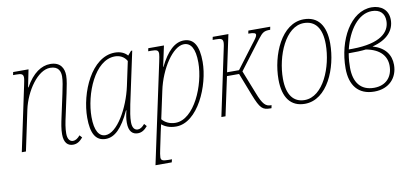

<svg xmlns="http://www.w3.org/2000/svg" viewBox="-71 -792 2783 1279"><g transform="rotate(-10 1320.0 -153.0)"><path d="M374 10C401 10 420 -3 441 -27L426 -44C410 -25 394 -15 378 -15C358 -15 341 -31 341 -71C341 -107 348 -144 358 -188L390 -336C399 -379 408 -422 408 -452C408 -501 385 -546 316 -546C257 -546 197 -508 147 -418H144L168 -536H64L60 -516H81C115 -516 129 -512 129 -487C129 -476 125 -459 120 -434L28 0H56L114 -274C140 -394 226 -521 311 -521C369 -521 380 -483 380 -451C380 -423 372 -382 362 -336L330 -188C320 -142 313 -107 313 -71C313 -13 338 10 374 10Z M595 10C655 10 707 -39 760 -154H763C755 -122 751 -99 751 -71C751 -13 776 10 812 10C838 10 858 -3 878 -27L863 -44C847 -25 832 -15 816 -15C796 -15 779 -30 779 -71C779 -105 786 -142 795 -188L870 -539H862L838 -511C821 -531 793 -546 753 -546C594 -546 497 -319 497 -150C497 -46 526 10 595 10ZM597 -15C554 -15 526 -57 526 -150C526 -305 612 -521 749 -521C780 -521 811 -508 829 -476L794 -312C763 -168 676 -15 597 -15Z M890 240H1000L1005 220H982C941 220 931 214 931 194C931 184 935 158 940 137L963 27C967 10 970 -3 974 -22C994 -6 1024 10 1071 10C1218 10 1319 -224 1319 -384C1319 -491 1288 -546 1220 -546C1159 -546 1105 -496 1056 -396H1054L1084 -536H978L974 -516H995C1034 -516 1043 -510 1043 -487C1043 -478 1039 -458 1034 -434ZM1071 -15C1030 -15 999 -33 981 -55L1021 -241C1051 -385 1141 -521 1216 -521C1262 -521 1290 -480 1290 -384C1290 -232 1198 -15 1071 -15Z M1378 0H1406L1462 -262H1544L1603 -110C1641 -13 1657 0 1710 0H1717L1721 -20H1717C1682 -20 1662 -37 1631 -118L1569 -275L1716 -469C1747 -509 1758 -516 1799 -516L1803 -536H1655L1651 -516C1691 -516 1701 -510 1701 -500C1701 -489 1691 -475 1662 -438L1548 -287H1467L1520 -536H1414L1410 -516H1431C1465 -516 1479 -512 1479 -487C1479 -475 1475 -456 1470 -434Z M1942 10C2095 10 2177 -192 2177 -357C2177 -480 2126 -546 2031 -546C1879 -546 1796 -345 1796 -180C1796 -57 1847 10 1942 10ZM1945 -15C1870 -15 1826 -70 1826 -180C1826 -333 1902 -521 2027 -521C2103 -521 2147 -467 2147 -357C2147 -204 2071 -15 1945 -15Z M2412 10C2512 10 2571 -56 2571 -143C2571 -211 2534 -264 2451 -288C2554 -313 2602 -372 2602 -442C2602 -510 2553 -546 2490 -546C2347 -546 2249 -367 2249 -175C2249 -61 2303 10 2412 10ZM2487 -521C2542 -521 2572 -491 2572 -440C2572 -364 2507 -298 2318 -296H2292C2323 -424 2396 -521 2487 -521ZM2415 -15C2323 -15 2279 -76 2279 -175C2279 -199 2280 -228 2287 -271C2336 -271 2372 -272 2404 -276C2501 -258 2541 -206 2541 -142C2541 -67 2495 -15 2415 -15Z"/></g></svg>

Font: Noto Serif Condensed Thin
Style: Italic
Weight: 100
Width: 3
Italic angle: -12°
Designer: Monotype Design Team
Foundry: Monotype Imaging Inc.
Version: Version 2.013